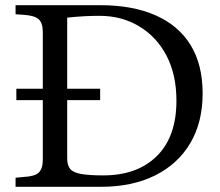

<svg xmlns="http://www.w3.org/2000/svg" viewBox="-20 -720 848 740"><path d="M43 -334V-378H366V-334ZM40 0V-35L71 -38Q114 -40 129.5 -55Q145 -70 145 -105V-595Q145 -631 129.5 -645.5Q114 -660 71 -663L40 -665V-700H367Q491 -700 579.5 -661Q668 -622 714.5 -546.5Q761 -471 761 -360Q761 -249 713.5 -168.5Q666 -88 578 -44Q490 0 369 0ZM378 -44Q509 -44 584.5 -118.5Q660 -193 660 -332Q660 -432 622 -505Q584 -578 516.5 -618.5Q449 -659 364 -659Q334 -659 305.5 -657.5Q277 -656 239 -652V-109Q239 -83 250.5 -69Q262 -55 292.5 -49.5Q323 -44 378 -44Z"/></svg>

Font: Hedvig Letters Serif 18pt
Style: Regular
Weight: 400
Designer: Alexander Örn & Tor Weibull
Foundry: Kanon Foundry
Version: Version 1.000